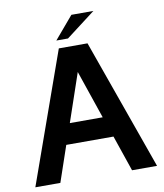

<svg xmlns="http://www.w3.org/2000/svg" viewBox="-96 -978 902 1056"><g transform="rotate(-10 355.0 -450.0)"><path d="M355 -584 263.2 -314.9H446.8ZM15.1 0 274.9 -730H435.1L694.8 0H555.2L486.8 -200.2H223.1L154.8 0ZM375 -899.9H498L334 -774.9H269Z"/></g></svg>

Font: Miedinger*
Style: Bold
Weight: 700
Version: Version 001.000